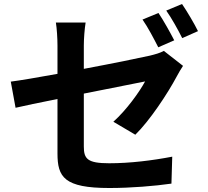

<svg xmlns="http://www.w3.org/2000/svg" viewBox="-20 -883 1040 962"><path d="M972 -727C955 -762 918 -825 892 -863L813 -830C840 -792 872 -734 893 -692ZM853 -681C834 -718 799 -781 774 -818L694 -785C721 -747 752 -687 773 -646ZM400 -655C400 -690 404 -740 409 -770H260C265 -740 268 -689 268 -655V-513C169 -495 81 -480 34 -474L58 -343C100 -353 179 -369 268 -387V-114C268 4 301 59 528 59C636 59 756 49 839 37L843 -98C744 -79 632 -65 527 -65C418 -65 400 -87 400 -149V-414C541 -442 676 -469 707 -475C679 -423 614 -332 548 -273L658 -208C730 -278 821 -416 865 -499C874 -517 888 -539 897 -553L801 -628C783 -618 759 -611 730 -604C685 -594 545 -565 400 -538Z"/></svg>

Font: Source Han Sans SC Bold
Style: Regular
Weight: 700
Designer: Ryoko NISHIZUKA (kana & ideographs); Paul D. Hunt (Latin, Greek & Cyrillic); Wenlong ZHANG (bopomofo); Sandoll Communica
Foundry: Adobe Systems Incorporated
Version: Version 1.001;PS 1.001;hotconv 1.0.78;makeotf.lib2.5.61930